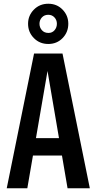

<svg xmlns="http://www.w3.org/2000/svg" viewBox="-20 -1006 516 1026"><path d="M16 0 162 -720H250L126 0ZM341 0 218 -720H314L460 0ZM109 -268H367V-175H109ZM238 -771Q192 -771 161 -802.5Q130 -834 130 -879Q130 -923 161 -954.5Q192 -986 238 -986Q284 -986 314.5 -954.5Q345 -923 345 -879Q345 -834 314.5 -802.5Q284 -771 238 -771ZM239 -830Q259 -830 271.5 -844.5Q284 -859 284 -879Q284 -899 271 -913Q258 -927 238 -927Q217 -927 204 -913Q191 -899 191 -879Q191 -859 204 -844.5Q217 -830 239 -830Z"/></svg>

Font: Instrument Sans Condensed SemiBold
Style: Regular
Weight: 600
Width: 3
Designer: Rodrigo Fuenzalida
Foundry: fragTYPE
Version: Version 1.000;gftools[0.9.28]